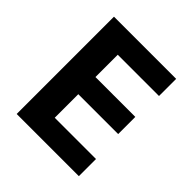

<svg xmlns="http://www.w3.org/2000/svg" viewBox="-187 -836 974 974"><g transform="rotate(45 300.0 -349.0)"><path d="M80 0V-698H526V-575H230V-415H516V-292H230V-123H526V0Z"/></g></svg>

Font: iA Writer Duo V
Style: Regular
Weight: 400
Designer: Mike Abbink, Paul van der Laan, Pieter van Rosmalen, Oliver Reichenstein
Foundry: Information Architects Inc.
Version: Version 2.000